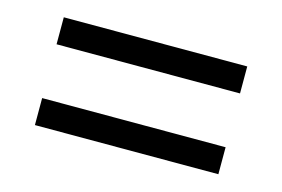

<svg xmlns="http://www.w3.org/2000/svg" viewBox="-48 -540 626 426"><g transform="rotate(15 265.5 -327.0)"><path d="M54.2 -389.2V-451.2H475.6V-389.2ZM54.2 -203.6V-265.6H475.6V-203.6Z"/></g></svg>

Font: Bpm'online Open Sans
Style: Regular
Weight: 400
Foundry: Ascender Corporation
Version: Version 1.10